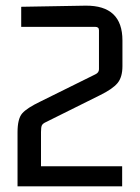

<svg xmlns="http://www.w3.org/2000/svg" viewBox="-20 -659 494 679"><path d="M42 -191Q42 -239 58.5 -258Q75 -277 123 -300L317 -396Q330 -402 330 -414V-552Q330 -564 317 -564H55V-635L283 -639Q413 -640 413 -516V-425Q413 -386 395.5 -365Q378 -344 333 -322L142 -227Q131 -222 128 -215.5Q125 -209 125 -192V-71H412V0H42Z"/></svg>

Font: Gemunu Libre
Style: Regular
Weight: 400
Designer: Puspanada Ekanayake, Sola Matas, Pathum Egodawatta, Kosala Senevirathne
Foundry: mooniak
Version: Version 1.100